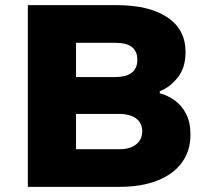

<svg xmlns="http://www.w3.org/2000/svg" viewBox="-20 -725 820 745"><path d="M88 0V-705H434Q558 -705 629 -658Q700 -611 700 -523Q700 -462 669.5 -424Q639 -386 600 -371V-363Q631 -355 658 -335.5Q685 -316 702 -283.5Q719 -251 719 -202Q719 -140 686 -94.5Q653 -49 591 -24.5Q529 0 444 0ZM275 -146H444Q460 -146 473.5 -149Q487 -152 498 -158Q509 -164 516.5 -172.5Q524 -181 528 -191.5Q532 -202 532 -215Q532 -228 528 -239Q524 -250 516 -258.5Q508 -267 497.5 -272Q487 -277 473.5 -280Q460 -283 444 -283H275ZM275 -426H425Q471 -426 492 -443.5Q513 -461 513 -493Q513 -525 492.5 -542Q472 -559 425 -559H275Z"/></svg>

Font: Nunito Sans 6pt Black
Style: Regular
Weight: 900
Version: Version 3.101;gftools[0.9.27]